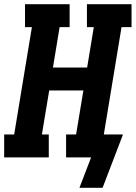

<svg xmlns="http://www.w3.org/2000/svg" viewBox="-21 -755 651 921"><path d="M471 146H360L416 0H296V-110H344L379 -321H215L180 -110H213V0H-1V-110H47L132 -625H99V-735H313V-625H265L233 -431H397L429 -625H396V-735H610V-625H562L477 -110H569Z"/></svg>

Font: Iosevka Slab XBdExObl
Style: Regular
Weight: 800
Width: 7
Italic angle: -9°
Monospace: yes
Designer: Belleve Invis
Foundry: Belleve Invis
Version: Version 11.1.0; ttfautohint (v1.8.3)